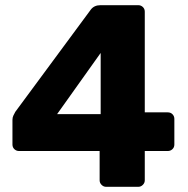

<svg xmlns="http://www.w3.org/2000/svg" viewBox="-20 -720 723 740"><path d="M389 0Q379 0 371.5 -7.5Q364 -15 364 -25V-138H53Q43 -138 35.5 -145Q28 -152 28 -163V-258Q28 -267 31.5 -274.5Q35 -282 39 -289L330 -683Q343 -700 367 -700H513Q523 -700 530.5 -693Q538 -686 538 -675V-287H626Q638 -287 645 -279.5Q652 -272 652 -262V-163Q652 -152 644.5 -145Q637 -138 627 -138H538V-25Q538 -15 530.5 -7.5Q523 0 513 0ZM200 -280H368V-516Z"/></svg>

Font: DVN-Rubik
Style: Bold
Weight: 700
Designer: Hubert and Fischer
Foundry: Hubert & Fischer
Version: Version 2.102